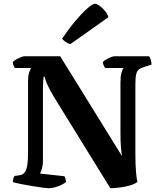

<svg xmlns="http://www.w3.org/2000/svg" viewBox="-20 -1004 869 1024"><path d="M242 0Q233 0 208.2 -3.2Q183.5 -6.5 152.5 -11.5Q121.5 -16.5 93.2 -22.2Q65 -28 48.5 -33Q48.5 -42 51.2 -51.5Q54 -61 57.5 -65.5L85 -69.5Q102 -72 111.5 -84.5Q121 -97 125.2 -121Q129.5 -145 129.5 -181.5V-566.5Q129.5 -600.5 135.8 -619Q142 -637.5 147 -641.5H59.5Q55.5 -646 52.2 -654.5Q49 -663 48 -673Q53.5 -679.5 66 -686.5Q78.5 -693.5 91.2 -698.8Q104 -704 109.5 -704H301L631 -171Q627 -192 624.8 -220.5Q622.5 -249 622.5 -302V-564Q622.5 -598 628.2 -617.8Q634 -637.5 640 -641.5H540Q538 -645.5 533.8 -653.5Q529.5 -661.5 528.5 -673Q533.5 -679.5 546 -686.8Q558.5 -694 571.5 -699Q584.5 -704 590 -704H775Q780 -698 784 -685.8Q788 -673.5 788 -659L750.5 -647.5Q731.5 -642 721 -633.8Q710.5 -625.5 706.2 -607.5Q702 -589.5 702 -554.5V-180.5Q702 -125 705.5 -85.5Q709 -46 713 -34Q698 -22 671.2 -14.5Q644.5 -7 616.5 -3.8Q588.5 -0.5 568.5 0L266.5 -489Q242.5 -529 231 -556.2Q219.5 -583.5 218.5 -594.5H213Q212 -588.5 210.5 -572.8Q209 -557 209 -525V-146Q209 -125 204 -106Q199 -87 193 -78.5L324 -64Q325.5 -61.5 328.5 -52.5Q331.5 -43.5 331.5 -33Q321 -24 304.5 -16.5Q288 -9 270.8 -4.5Q253.5 0 242 0ZM355 -768.5Q340.5 -772.5 328.5 -781.5Q316.5 -790.5 311 -797.5Q348.5 -853 384 -894.8Q419.5 -936.5 447 -960.2Q474.5 -984 486.5 -984Q496 -984 510.8 -973.5Q525.5 -963 539.2 -946.5Q553 -930 558.5 -912.5Z"/></svg>

Font: Texturina Medium
Style: Regular
Weight: 500
Designer: Guillermo Torres Carreño
Foundry: Omnibus-Type
Version: Version 1.003